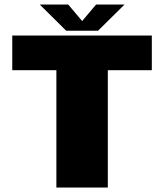

<svg xmlns="http://www.w3.org/2000/svg" viewBox="-20 -833 730 853"><path d="M230.5 0H459V-521H654.5V-675H34.5V-521H230.5ZM274 -696.5H415.5L533.5 -813H407L345 -739.5L283 -813H156.5Z"/></svg>

Font: Anybody Thin Black
Style: Regular
Weight: 900
Version: Version 1.113;gftools[0.9.25]